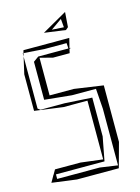

<svg xmlns="http://www.w3.org/2000/svg" viewBox="-130 -933 742 1020"><g transform="rotate(-15 241.5 -423.0)"><path d="M37 -396 193 -375H325V-52L204 -67H64L49 -41L47 -40H48L27 -3L163 15H393L430 -120V-431L271 -454H138V-661L208 -643H299L304 -665L313 -669H305L318 -722H66L62 -707L175 -699H297L299 -669H133L104 -648V-439L253 -424H385L393 -312V-1L296 -15H64H62V-40H329L354 -171V-384L205 -393H71L58 -403V-689L37 -597ZM58 -707H62L58 -689ZM326 -779 332 -861 195 -783 312 -767ZM301 -831 305 -784 240 -788Z"/></g></svg>

Font: Quebrada
Style: Regular
Weight: 400
Designer: deFharo
Foundry: deFharo
Version: Version 1.034 2012